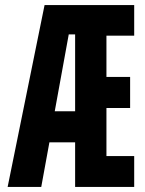

<svg xmlns="http://www.w3.org/2000/svg" viewBox="-20 -734 570 754"><path d="M10 0 155 -714H507V-594H398V-432H491V-310H398V-121H507V0H275V-175H174L142 0ZM250 -599 195 -297H275V-599Z"/></svg>

Font: Noto Sans Mono Condensed
Style: Bold
Weight: 700
Width: 3
Designer: Monotype Design Team
Foundry: Monotype Imaging Inc.
Version: Version 2.014